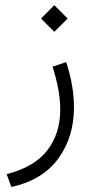

<svg xmlns="http://www.w3.org/2000/svg" viewBox="-20 -478 368 758"><path d="M194.3 -457.5 247.1 -404.8 194.3 -352.5 142.1 -404.8ZM24.9 260.3 6.3 209.5Q115.7 181.6 166.7 115.5Q217.8 49.3 217.8 -44.9Q217.8 -84 210 -126.5Q202.1 -168.9 187.5 -214.8L241.2 -232.9Q272 -140.1 272 -53.7Q272 63 210.2 147.9Q148.4 232.9 24.9 260.3Z"/></svg>

Font: Vazirmatn FD NL ExtraLight
Style: Regular
Weight: 200
Designer: Saber Rastikerdar
Foundry: Saber Rastikerdar
Version: Version 33.003